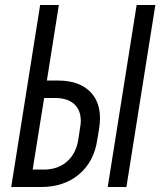

<svg xmlns="http://www.w3.org/2000/svg" viewBox="-20 -750 643 770"><path d="M25 0 141 -730H216L168 -427H212Q292 -427 336.5 -387Q381 -347 381 -276Q381 -258 378 -237L370 -189Q357 -101 296.5 -50.5Q236 0 145 0ZM487 0H412L528 -730H603ZM156 -70Q212 -70 248.5 -102Q285 -134 294 -190L301 -237Q304 -252 304 -265Q304 -309 277 -333Q250 -357 201 -357H157L111 -70Z"/></svg>

Font: JetBrains Mono Semi Light
Style: Italic
Weight: 350
Italic angle: -9°
Monospace: yes
Designer: Philipp Nurullin, Konstantin Bulenkov
Foundry: JetBrains
Version: 2.002